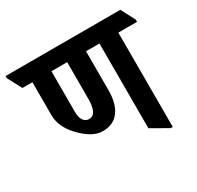

<svg xmlns="http://www.w3.org/2000/svg" viewBox="-194 -785 976 952"><g transform="rotate(-30 294.5 -308.5)"><path d="M229 -147C307 -147 352 -205 352 -309V-532H429V-47L525 8H537V-532H644V-545L602 -625H-55V-613L-12 -532H45V-345C45 -291 71 -245 115 -203C154 -166 189 -147 229 -147ZM154 -300V-532H244V-321C244 -266 230 -233 198 -233C169 -233 154 -259 154 -300Z"/></g></svg>

Font: Noto Serif Devanagari ExtraCondensed
Style: Bold
Weight: 700
Width: 2
Designer: Universal Thirst, Indian Type Foundry and the Monotype Design Team
Foundry: Monotype Imaging Inc.
Version: Version 2.004